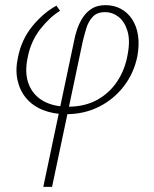

<svg xmlns="http://www.w3.org/2000/svg" viewBox="-20 -436 598 745"><path d="M148 289 267 -275Q271 -298 279.5 -323Q288 -348 302 -369Q316 -390 337 -403Q358 -416 390 -416Q422 -416 448.5 -402Q475 -388 492.5 -361.5Q510 -335 515.5 -299Q521 -263 513 -218Q500 -153 461 -102Q422 -51 364.5 -22Q307 7 237 7Q187 7 147 -9Q107 -25 82 -54.5Q57 -84 48 -125Q39 -166 50 -215Q64 -284 106.5 -335.5Q149 -387 199 -414L213 -394Q173 -370 136 -322.5Q99 -275 87 -211Q75 -153 91 -110.5Q107 -68 146.5 -45Q186 -22 244 -22Q309 -22 357 -48.5Q405 -75 435 -120.5Q465 -166 475 -223Q486 -279 474.5 -316Q463 -353 439.5 -371Q416 -389 388 -389Q357 -389 340 -371Q323 -353 315 -326.5Q307 -300 301 -275L182 289Z"/></svg>

Font: Ysabeau Office ExtraLight
Style: Italic
Weight: 250
Italic angle: -12°
Designer: Christian Thalmann (Catharsis Fonts)
Version: Version 2.001;gftools[0.9.30]; featfreeze: tnum,lnum,ss02